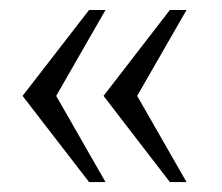

<svg xmlns="http://www.w3.org/2000/svg" viewBox="-20 -370 441 382"><path d="M24.9 -179.2 157.2 -350.1H189.9L91.8 -179.2L189.9 -7.8H157.2ZM186 -179.2 317.9 -350.1H351.1L252.9 -179.2L351.1 -7.8H317.9Z"/></svg>

Font: Unna Light
Style: Regular
Weight: 300
Designer: Jorge de Buen Unna
Foundry: Omnibus-Type
Version: Version 2.007;PS 002.007;hotconv 1.0.88;makeotf.lib2.5.64775